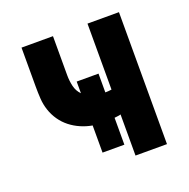

<svg xmlns="http://www.w3.org/2000/svg" viewBox="-99 -615 699 711"><g transform="rotate(-20 250.0 -260.0)"><path d="M318 0V-162Q312 -160 305.5 -159.5Q299 -159 293 -158V-52H207V-159Q184 -163 162 -172.5Q140 -182 121.5 -196.5Q103 -211 89.5 -230.5Q76 -250 68.5 -272.5Q61 -295 59.5 -318.5Q58 -342 58 -366V-520H182V-366Q182 -344 187 -322.5Q192 -301 207 -286V-332H293V-258Q299 -258 305.5 -258.5Q312 -259 318 -260V-520H442V0Z"/></g></svg>

Font: Iosevka Curly Extrabold
Style: Regular
Weight: 800
Monospace: yes
Designer: Belleve Invis
Foundry: Belleve Invis
Version: Version 22.1.2; ttfautohint (v1.8.4)